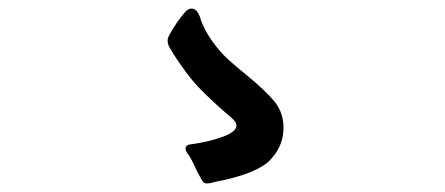

<svg xmlns="http://www.w3.org/2000/svg" viewBox="-20 -577 1040 449"><path d="M440 -178Q429 -203 421 -215Q414 -223 414 -230Q414 -239 430 -240Q471 -246 502 -257.5Q533 -269 533 -284Q533 -291 522 -301Q511 -311 508 -313Q479 -338 452 -365Q431 -386 413 -411Q395 -436 392 -441Q387 -448 379 -462Q372 -472 372 -482Q372 -488 376 -495Q394 -528 414 -550Q421 -557 428 -557Q440 -557 447 -539Q458 -500 495 -457Q510 -439 556 -402Q600 -366 621.5 -340Q643 -314 643 -278Q643 -236 612.5 -203.5Q582 -171 485 -152Q471 -148 463 -148Q457 -148 453 -154.5Q449 -161 440 -178Z"/></svg>

Font: Shippori Gochic B2 Bold
Style: Regular
Weight: 700
Designer: FONTDASU
Foundry: FONTDASU / Google Inc. / but / Adobe
Version: Version 1.130